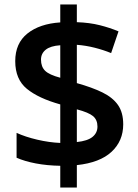

<svg xmlns="http://www.w3.org/2000/svg" viewBox="-20 -779 614 857"><path d="M249 -39Q190 -40 140 -49.5Q90 -59 54 -75V-186Q93 -168 146.5 -155.5Q200 -143 249 -141V-313Q152 -340 100 -382.5Q48 -425 48 -506Q48 -586 102.5 -629.5Q157 -673 249 -679V-759H323V-680Q380 -678 425.5 -666.5Q471 -655 509 -639L476 -542Q442 -556 402.5 -566Q363 -576 323 -579V-408Q391 -389 437 -366.5Q483 -344 506.5 -310.5Q530 -277 530 -224Q530 -150 478 -101.5Q426 -53 323 -42V58H249ZM249 -577Q205 -574 184 -557Q163 -540 163 -513Q163 -481 181.5 -463Q200 -445 249 -432ZM323 -145Q371 -150 393 -168Q415 -186 415 -214Q415 -244 395.5 -260.5Q376 -277 323 -291Z"/></svg>

Font: Noto Sans Thai Looped SemiBold
Style: Regular
Weight: 600
Designer: Sasikarn Vongin, Ben Mitchell
Foundry: The Fontpad Ltd
Version: Version 1.001; ttfautohint (v1.8.4.7-5d5b)